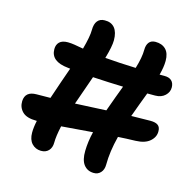

<svg xmlns="http://www.w3.org/2000/svg" viewBox="-136 -956 1284 1275"><g transform="rotate(15 505.5 -319.0)"><path d="M162.1 -56.2Q94.7 -56.2 65.2 -85.4Q35.6 -114.7 37.1 -158.2Q40 -226.1 118.2 -226.1Q133.3 -226.1 165 -226.6Q196.8 -227.1 212.9 -227.1Q226.1 -268.6 253.9 -347.9Q281.7 -427.2 289.1 -448.2Q282.7 -448.2 272.9 -450.2Q153.8 -461.9 153.8 -546.9Q153.8 -577.6 172.4 -595.7Q190.9 -613.8 230 -613.8Q241.2 -613.8 254.2 -612.5Q267.1 -611.3 276.6 -609.6Q286.1 -607.9 305.2 -604.5Q324.2 -601.1 336.9 -599.1Q361.8 -688.5 361.8 -733.9Q361.8 -775.4 379.2 -796.6Q396.5 -817.9 428.2 -817.9Q473.1 -818.8 497.1 -789.8Q521 -760.7 521 -705.1Q521 -663.1 496.1 -578.1Q591.8 -569.8 708 -565.9Q731.9 -644.5 731.9 -695.8Q731.9 -729.5 746.8 -748.3Q761.7 -767.1 791 -767.1Q835.9 -767.1 862.1 -741Q888.2 -714.8 888.2 -662.1Q888.2 -620.1 873 -564H907.2Q938.5 -564 955.3 -548.6Q972.2 -533.2 973.1 -503.9Q974.1 -470.7 948.2 -446.3Q922.4 -421.9 879.9 -421.9H826.2Q822.3 -411.6 798.3 -348.4Q774.4 -285.2 762.2 -250Q852.1 -252 893.1 -252Q929.7 -252 946.3 -239Q962.9 -226.1 962.9 -199.2Q964.4 -159.7 930.9 -129.9Q897.5 -100.1 833 -98.1Q763.7 -96.2 712.9 -92.8Q685.1 16.1 685.1 105Q685.1 140.1 666 160.6Q647 181.2 617.2 180.2Q574.2 179.2 549.8 147.2Q525.4 115.2 526.9 51.8Q528.3 -12.7 544.9 -80.1Q334.5 -63 330.1 -63Q314 9.8 314 53.2Q314 87.9 294.7 108.6Q275.4 129.4 241.2 128.9Q203.6 127.9 179.2 101.6Q154.8 75.2 154.8 26.9Q154.8 -9.8 165 -56.2ZM450.2 -433.1Q396.5 -282.7 379.9 -232.9Q415.5 -234.4 486.6 -238Q557.6 -241.7 592.8 -243.2Q605 -278.8 628.9 -342.8Q652.8 -406.7 659.2 -423.8Q564 -426.3 450.2 -433.1Z"/></g></svg>

Font: Shantell Sans Irregular
Style: Bold
Weight: 700
Designer: Stephen Nixon, Anya Danilova, Shantell Martin
Foundry: Arrow Type
Version: Version 1.006;[9816181b4]